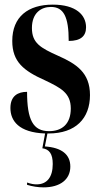

<svg xmlns="http://www.w3.org/2000/svg" viewBox="-20 -567 433 830"><path d="M190 10C307 10 369 -55 369 -156C369 -253 310 -291 231 -326C155 -360 118 -381 118 -446C118 -511 158 -537 200 -537C255 -537 277 -495 277 -390C329 -390 352 -411 352 -449C352 -502 309 -547 208 -547C102 -547 33 -495 33 -390C33 -300 82 -261 174 -220C243 -187 286 -165 286 -98C286 -31 248 0 192 0C123 0 97 -49 97 -170C58 -170 25 -153 25 -100C25 -45 61 6 175 10L163 74C193 78 208 98 208 142C208 199 183 230 138 230C126 230 114 228 97 222V232C119 239 145 243 168 243C240 243 284 209 284 153C284 101 247 71 174 66L185 10C187 10 188 10 190 10Z"/></svg>

Font: Noto Serif Display ExtraCondensed
Style: Bold
Weight: 700
Width: 2
Designer: Monotype Design Team
Foundry: Monotype Imaging Inc.
Version: Version 2.009